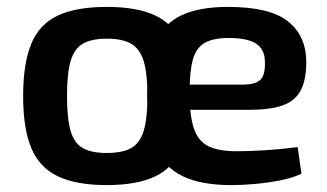

<svg xmlns="http://www.w3.org/2000/svg" viewBox="-20 -523 948 556"><path d="M289 13Q201 13 147.5 -12.5Q94 -38 70.5 -94.5Q47 -151 47 -245Q47 -339 70.5 -396Q94 -453 147.5 -478Q201 -503 289 -503Q377 -503 430 -478Q483 -453 506 -396Q529 -339 529 -245Q529 -151 506 -94.5Q483 -38 430 -12.5Q377 13 289 13ZM289 -80Q334 -80 359.5 -94Q385 -108 396 -144Q407 -180 407 -245Q407 -310 396 -346Q385 -382 359.5 -396.5Q334 -411 290 -411Q245 -411 220 -396.5Q195 -382 184.5 -346Q174 -310 174 -245Q174 -180 184.5 -144Q195 -108 220 -94Q245 -80 289 -80ZM650 13Q561 13 507.5 -13.5Q454 -40 430 -97.5Q406 -155 406 -246Q406 -341 429 -397Q452 -453 504 -478Q556 -503 640 -503Q761 -503 813.5 -461.5Q866 -420 867 -345Q867 -292 851 -261.5Q835 -231 799 -218Q763 -205 702 -205H450V-278H682Q721 -278 735 -293Q749 -308 747 -347Q746 -381 721 -397Q696 -413 642 -413Q599 -413 574 -399.5Q549 -386 539 -352Q529 -318 529 -255Q529 -186 542 -149.5Q555 -113 584.5 -99Q614 -85 666 -85Q701 -85 749 -88Q797 -91 842 -97L853 -20Q828 -8 793 -1Q758 6 720.5 9.5Q683 13 650 13Z"/></svg>

Font: Exo 2 SemiBold
Style: Regular
Weight: 600
Designer: Natanael Gama
Foundry: Natanael Gama
Version: Version 2.010